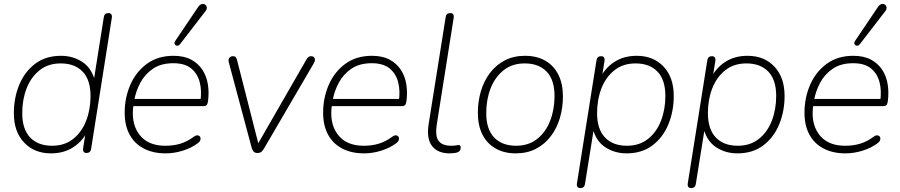

<svg xmlns="http://www.w3.org/2000/svg" viewBox="-20 -778 4615 984"><path d="M241 8Q156 8 103.5 -47.5Q51 -103 51 -198Q51 -276 78.5 -343Q106 -410 160 -451Q214 -492 293 -492Q354 -492 402 -460.5Q450 -429 467 -362H460L512 -690Q515 -711 536 -711Q546 -711 550.5 -704.5Q555 -698 553 -686L447 -15Q444 6 423 6Q413 6 408.5 -0.5Q404 -7 406 -19L421 -113H432Q407 -58 358 -25Q309 8 241 8ZM247 -31Q311 -31 355 -66Q399 -101 421.5 -159Q444 -217 444 -286Q444 -369 403.5 -411Q363 -453 291 -453Q227 -453 183 -418Q139 -383 116.5 -325.5Q94 -268 94 -198Q94 -116 134.5 -73.5Q175 -31 247 -31Z M829 8Q764 8 716.5 -17Q669 -42 644 -88.5Q619 -135 619 -200Q619 -277 648 -343.5Q677 -410 733 -451Q789 -492 869 -492Q923 -492 959.5 -472.5Q996 -453 1017.5 -420Q1039 -387 1045.5 -345Q1052 -303 1046 -259Q1044 -245 1039 -239.5Q1034 -234 1021 -234H648L654 -271H1026L1007 -259Q1015 -313 1003.5 -357Q992 -401 959.5 -427.5Q927 -454 868 -454Q805 -454 763.5 -425.5Q722 -397 699 -353.5Q676 -310 668 -264L665 -246Q649 -150 692.5 -90.5Q736 -31 827 -31Q869 -31 904 -41.5Q939 -52 973 -77Q982 -84 989 -84.5Q996 -85 1001 -81.5Q1006 -78 1007.5 -72Q1009 -66 1006 -58.5Q1003 -51 995 -45Q962 -20 917.5 -6Q873 8 829 8ZM1034 -722 903 -552Q898 -545 891.5 -544Q885 -543 880.5 -546Q876 -549 874.5 -555Q873 -561 878 -568L996 -743Q1003 -753 1010.5 -756Q1018 -759 1024.5 -757.5Q1031 -756 1035.5 -750.5Q1040 -745 1040 -737.5Q1040 -730 1034 -722Z M1299 6Q1287 6 1280.5 -0.5Q1274 -7 1270 -20L1153 -457Q1149 -471 1155 -480.5Q1161 -490 1174 -490Q1183 -490 1187.5 -485.5Q1192 -481 1195 -470L1311 -15H1287L1551 -474Q1556 -482 1561 -486Q1566 -490 1574 -490Q1588 -490 1592.5 -479.5Q1597 -469 1589 -455L1332 -15Q1326 -5 1319 0.5Q1312 6 1299 6Z M1846 8Q1781 8 1733.5 -17Q1686 -42 1661 -88.5Q1636 -135 1636 -200Q1636 -277 1665 -343.5Q1694 -410 1750 -451Q1806 -492 1886 -492Q1940 -492 1976.5 -472.5Q2013 -453 2034.5 -420Q2056 -387 2062.5 -345Q2069 -303 2063 -259Q2061 -245 2056 -239.5Q2051 -234 2038 -234H1665L1671 -271H2043L2024 -259Q2032 -313 2020.5 -357Q2009 -401 1976.5 -427.5Q1944 -454 1885 -454Q1822 -454 1780.5 -425.5Q1739 -397 1716 -353.5Q1693 -310 1685 -264L1682 -246Q1666 -150 1709.5 -90.5Q1753 -31 1844 -31Q1886 -31 1921 -41.5Q1956 -52 1990 -77Q1999 -84 2006 -84.5Q2013 -85 2018 -81.5Q2023 -78 2024.5 -72Q2026 -66 2023 -58.5Q2020 -51 2012 -45Q1979 -20 1934.5 -6Q1890 8 1846 8Z M2285 8Q2223 8 2194 -30Q2165 -68 2177 -143L2264 -690Q2267 -711 2288 -711Q2298 -711 2302.5 -704.5Q2307 -698 2305 -686L2219 -143Q2209 -82 2227.5 -56.5Q2246 -31 2293 -31Q2309 -31 2317.5 -33Q2326 -35 2330 -35Q2335 -35 2338 -32Q2341 -29 2341 -20Q2341 -10 2334.5 -3.5Q2328 3 2317 5Q2310 6 2300.5 7Q2291 8 2285 8Z M2623 8Q2564 8 2520 -17Q2476 -42 2452.5 -88.5Q2429 -135 2429 -200Q2429 -258 2444.5 -310.5Q2460 -363 2491 -404Q2522 -445 2567 -468.5Q2612 -492 2671 -492Q2731 -492 2774.5 -467Q2818 -442 2841.5 -395.5Q2865 -349 2865 -284Q2865 -226 2849.5 -173.5Q2834 -121 2803 -80Q2772 -39 2727 -15.5Q2682 8 2623 8ZM2625 -31Q2689 -31 2733 -66Q2777 -101 2799.5 -159Q2822 -217 2822 -286Q2822 -369 2781.5 -411Q2741 -453 2669 -453Q2605 -453 2561 -418Q2517 -383 2494.5 -325.5Q2472 -268 2472 -198Q2472 -116 2512.5 -73.5Q2553 -31 2625 -31Z M2954 186Q2944 186 2939.5 179.5Q2935 173 2937 161L3037 -469Q3040 -490 3061 -490Q3071 -490 3075.5 -483.5Q3080 -477 3078 -465L3063 -371H3052Q3078 -427 3127 -459.5Q3176 -492 3243 -492Q3329 -492 3381 -436.5Q3433 -381 3433 -286Q3433 -208 3405.5 -141Q3378 -74 3324 -33Q3270 8 3191 8Q3130 8 3082 -23.5Q3034 -55 3017 -122H3024L2978 165Q2975 186 2954 186ZM3193 -31Q3257 -31 3301 -66Q3345 -101 3367.5 -159Q3390 -217 3390 -286Q3390 -369 3349.5 -411Q3309 -453 3237 -453Q3173 -453 3129 -418Q3085 -383 3062.5 -325.5Q3040 -268 3040 -198Q3040 -116 3080.5 -73.5Q3121 -31 3193 -31Z M3522 186Q3512 186 3507.5 179.5Q3503 173 3505 161L3605 -469Q3608 -490 3629 -490Q3639 -490 3643.5 -483.5Q3648 -477 3646 -465L3631 -371H3620Q3646 -427 3695 -459.5Q3744 -492 3811 -492Q3897 -492 3949 -436.5Q4001 -381 4001 -286Q4001 -208 3973.5 -141Q3946 -74 3892 -33Q3838 8 3759 8Q3698 8 3650 -23.5Q3602 -55 3585 -122H3592L3546 165Q3543 186 3522 186ZM3761 -31Q3825 -31 3869 -66Q3913 -101 3935.5 -159Q3958 -217 3958 -286Q3958 -369 3917.5 -411Q3877 -453 3805 -453Q3741 -453 3697 -418Q3653 -383 3630.5 -325.5Q3608 -268 3608 -198Q3608 -116 3648.5 -73.5Q3689 -31 3761 -31Z M4313 8Q4248 8 4200.5 -17Q4153 -42 4128 -88.5Q4103 -135 4103 -200Q4103 -277 4132 -343.5Q4161 -410 4217 -451Q4273 -492 4353 -492Q4407 -492 4443.5 -472.5Q4480 -453 4501.5 -420Q4523 -387 4529.5 -345Q4536 -303 4530 -259Q4528 -245 4523 -239.5Q4518 -234 4505 -234H4132L4138 -271H4510L4491 -259Q4499 -313 4487.5 -357Q4476 -401 4443.5 -427.5Q4411 -454 4352 -454Q4289 -454 4247.5 -425.5Q4206 -397 4183 -353.5Q4160 -310 4152 -264L4149 -246Q4133 -150 4176.5 -90.5Q4220 -31 4311 -31Q4353 -31 4388 -41.5Q4423 -52 4457 -77Q4466 -84 4473 -84.5Q4480 -85 4485 -81.5Q4490 -78 4491.5 -72Q4493 -66 4490 -58.5Q4487 -51 4479 -45Q4446 -20 4401.5 -6Q4357 8 4313 8ZM4518 -722 4387 -552Q4382 -545 4375.5 -544Q4369 -543 4364.5 -546Q4360 -549 4358.5 -555Q4357 -561 4362 -568L4480 -743Q4487 -753 4494.5 -756Q4502 -759 4508.5 -757.5Q4515 -756 4519.5 -750.5Q4524 -745 4524 -737.5Q4524 -730 4518 -722Z"/></svg>

Font: Nunito Variable Extra Light
Style: Italic
Weight: 200
Italic angle: -9°
Designer: Vernon Adams
Foundry: Vernon Adams
Version: Version 3.602